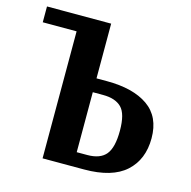

<svg xmlns="http://www.w3.org/2000/svg" viewBox="-98 -747 839 844"><g transform="rotate(15 322.0 -325.0)"><path d="M168 0V-578H14V-650H306V-401H353Q473 -401 540.5 -354Q608 -307 608 -209Q608 -112 546 -56Q484 0 357 0ZM306 -65H354Q413 -65 439 -97Q465 -129 465 -205Q465 -282 437 -310Q409 -338 353 -338H306Z"/></g></svg>

Font: Arsenal SC
Style: Bold
Weight: 700
Designer: Andrij Shevchenko
Foundry: Stairsfor
Version: Version 2.001; ttfautohint (v1.8.4.7-5d5b)